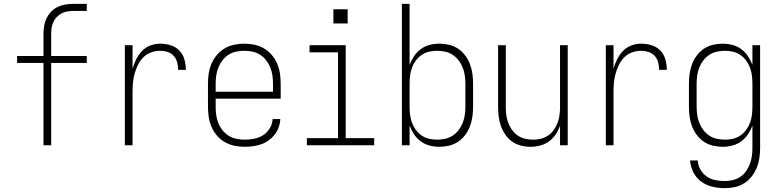

<svg xmlns="http://www.w3.org/2000/svg" viewBox="-20 -755 4040 998"><path d="M206 0V-428H69V-464H206V-580Q206 -601 209.5 -621.5Q213 -642 222.5 -661Q232 -680 246.5 -695Q261 -710 280 -719Q299 -728 319.5 -731.5Q340 -735 361 -735H431V-698H361Q345 -698 329.5 -695.5Q314 -693 300 -685.5Q286 -678 275 -666.5Q264 -655 257.5 -641Q251 -627 248.5 -611.5Q246 -596 246 -580V-464H431V-428H246V0Z M629 0V-520H669V-398Q676 -423 688 -447Q700 -471 718 -490Q736 -509 761 -518.5Q786 -528 813 -528Q840 -528 866.5 -520Q893 -512 912 -492.5Q931 -473 938.5 -446Q946 -419 946 -392H906Q906 -411 901 -430.5Q896 -450 883 -464.5Q870 -479 851 -485Q832 -491 813 -491Q788 -491 765 -482.5Q742 -474 725 -457Q708 -440 697 -417.5Q686 -395 679.5 -371.5Q673 -348 671 -324Q669 -300 669 -276V0Z M1251 8Q1224 8 1198 2.5Q1172 -3 1148.5 -16.5Q1125 -30 1107.5 -50.5Q1090 -71 1079.5 -95.5Q1069 -120 1065 -146.5Q1061 -173 1061 -200V-320Q1061 -347 1065 -373.5Q1069 -400 1079.5 -424.5Q1090 -449 1107.5 -469.5Q1125 -490 1148 -503.5Q1171 -517 1197 -522.5Q1223 -528 1250 -528Q1277 -528 1303 -522.5Q1329 -517 1352 -503.5Q1375 -490 1392.5 -469.5Q1410 -449 1420.5 -424.5Q1431 -400 1435 -373.5Q1439 -347 1439 -320V-242H1101V-200Q1101 -178 1104 -156.5Q1107 -135 1115 -115Q1123 -95 1136.5 -78Q1150 -61 1168.5 -49.5Q1187 -38 1208.5 -33.5Q1230 -29 1251 -29Q1276 -29 1301.5 -34Q1327 -39 1348 -52.5Q1369 -66 1382.5 -88.5Q1396 -111 1397 -136H1437Q1436 -114 1428.5 -93Q1421 -72 1407.5 -55Q1394 -38 1376 -25Q1358 -12 1337.5 -5Q1317 2 1295 5Q1273 8 1251 8ZM1101 -278H1399V-320Q1399 -342 1396 -363Q1393 -384 1385 -404Q1377 -424 1363.5 -441.5Q1350 -459 1332 -470.5Q1314 -482 1293 -486.5Q1272 -491 1250 -491Q1228 -491 1207 -486.5Q1186 -482 1168 -470.5Q1150 -459 1136.5 -441.5Q1123 -424 1115 -404Q1107 -384 1104 -363Q1101 -342 1101 -320Z M1575 0V-37H1737V-483H1589V-520H1777V-37H1925V0ZM1713 -633V-707H1787V-633Z M2264 8Q2238 8 2213 1.5Q2188 -5 2167.5 -20Q2147 -35 2132.5 -56.5Q2118 -78 2109 -102V0H2069V-735H2109V-418Q2118 -442 2132.5 -463.5Q2147 -485 2167.5 -500Q2188 -515 2213 -521.5Q2238 -528 2264 -528Q2289 -528 2314.5 -522Q2340 -516 2361.5 -501.5Q2383 -487 2398.5 -466Q2414 -445 2423 -421Q2432 -397 2435.5 -371.5Q2439 -346 2439 -320V-200Q2439 -174 2435.5 -148.5Q2432 -123 2423 -99Q2414 -75 2398.5 -54Q2383 -33 2361.5 -18.5Q2340 -4 2314.5 2Q2289 8 2264 8ZM2251 -29Q2272 -29 2293.5 -33.5Q2315 -38 2333 -50Q2351 -62 2364 -79Q2377 -96 2385 -116Q2393 -136 2396 -157.5Q2399 -179 2399 -200V-320Q2399 -341 2396 -362.5Q2393 -384 2385 -404Q2377 -424 2364 -441Q2351 -458 2333 -470Q2315 -482 2293.5 -486.5Q2272 -491 2251 -491Q2230 -491 2209 -486Q2188 -481 2171 -469Q2154 -457 2141.5 -440Q2129 -423 2121.5 -403Q2114 -383 2111.5 -362Q2109 -341 2109 -320V-200Q2109 -179 2111.5 -158Q2114 -137 2121.5 -117Q2129 -97 2141.5 -80Q2154 -63 2171 -51Q2188 -39 2209 -34Q2230 -29 2251 -29Z M2737 8Q2712 8 2687 1.5Q2662 -5 2641.5 -19.5Q2621 -34 2606.5 -55.5Q2592 -77 2583.5 -100.5Q2575 -124 2572 -149.5Q2569 -175 2569 -200V-520H2609V-200Q2609 -179 2611.5 -158Q2614 -137 2621.5 -117.5Q2629 -98 2641 -80.5Q2653 -63 2670.5 -51Q2688 -39 2708.5 -34Q2729 -29 2750 -29Q2771 -29 2791.5 -34Q2812 -39 2829.5 -51Q2847 -63 2859 -80.5Q2871 -98 2878.5 -117.5Q2886 -137 2888.5 -158Q2891 -179 2891 -200V-520H2931V0H2891V-102Q2883 -78 2868.5 -56.5Q2854 -35 2833.5 -20Q2813 -5 2788 1.5Q2763 8 2737 8Z M3129 0V-520H3169V-398Q3176 -423 3188 -447Q3200 -471 3218 -490Q3236 -509 3261 -518.5Q3286 -528 3313 -528Q3340 -528 3366.5 -520Q3393 -512 3412 -492.5Q3431 -473 3438.5 -446Q3446 -419 3446 -392H3406Q3406 -411 3401 -430.5Q3396 -450 3383 -464.5Q3370 -479 3351 -485Q3332 -491 3313 -491Q3288 -491 3265 -482.5Q3242 -474 3225 -457Q3208 -440 3197 -417.5Q3186 -395 3179.5 -371.5Q3173 -348 3171 -324Q3169 -300 3169 -276V0Z M3747 223Q3715 223 3683 215.5Q3651 208 3625 189Q3599 170 3584 140.5Q3569 111 3567 79H3607Q3608 104 3620.5 126Q3633 148 3653 162Q3673 176 3697.5 181Q3722 186 3747 186Q3768 186 3789 181Q3810 176 3827.5 164.5Q3845 153 3857.5 135.5Q3870 118 3877.5 98Q3885 78 3888 57Q3891 36 3891 15V-102Q3882 -78 3867.5 -56.5Q3853 -35 3832.5 -20Q3812 -5 3787 1.5Q3762 8 3736 8Q3711 8 3685.5 2Q3660 -4 3638.5 -18.5Q3617 -33 3601.5 -54Q3586 -75 3577 -99Q3568 -123 3564.5 -148.5Q3561 -174 3561 -200V-320Q3561 -346 3564.5 -371.5Q3568 -397 3577 -421Q3586 -445 3601.5 -466Q3617 -487 3638.5 -501.5Q3660 -516 3685.5 -522Q3711 -528 3736 -528Q3762 -528 3787 -521.5Q3812 -515 3832.5 -500Q3853 -485 3867.5 -463.5Q3882 -442 3891 -418V-520H3931V15Q3931 41 3927 67.5Q3923 94 3913 118Q3903 142 3886.5 163Q3870 184 3847.5 198Q3825 212 3799 217.5Q3773 223 3747 223ZM3749 -29Q3770 -29 3791 -34Q3812 -39 3829 -51Q3846 -63 3858.5 -80Q3871 -97 3878.5 -117Q3886 -137 3888.5 -158Q3891 -179 3891 -200V-320Q3891 -341 3888.5 -362Q3886 -383 3878.5 -403Q3871 -423 3858.5 -440Q3846 -457 3829 -469Q3812 -481 3791 -486Q3770 -491 3749 -491Q3728 -491 3706.5 -486.5Q3685 -482 3667 -470Q3649 -458 3636 -441Q3623 -424 3615 -404Q3607 -384 3604 -362.5Q3601 -341 3601 -320V-200Q3601 -179 3604 -157.5Q3607 -136 3615 -116Q3623 -96 3636 -79Q3649 -62 3667 -50Q3685 -38 3706.5 -33.5Q3728 -29 3749 -29Z"/></svg>

Font: Iosevka SS04 Extralight
Style: Regular
Weight: 200
Monospace: yes
Designer: Belleve Invis
Foundry: Belleve Invis
Version: Version 19.0.0; ttfautohint (v1.8.4)